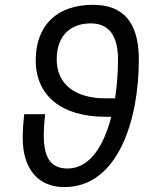

<svg xmlns="http://www.w3.org/2000/svg" viewBox="-20 -762 626 792"><path d="M245.6 9.8C466.8 9.8 552.7 -266.6 552.7 -516.6C552.7 -667.5 490.2 -742.2 363.8 -742.2C214.8 -742.2 127.4 -657.2 127.4 -513.2C127.4 -367.2 233.9 -280.3 415 -280.3H439C408.2 -161.1 351.1 -66.9 258.8 -66.9C191.9 -66.9 160.6 -108.4 160.6 -202.6C160.6 -232.4 163.1 -261.7 166 -291H80.1C76.2 -257.3 73.7 -225.1 73.7 -192.9C73.7 -65.4 137.2 9.8 245.6 9.8ZM454.6 -356.4H415C288.1 -356.4 213.9 -416 213.9 -517.1C213.9 -610.4 266.1 -665.5 354.5 -665.5C428.2 -665.5 466.8 -616.2 466.8 -516.6C466.8 -464.8 462.9 -409.7 454.6 -356.4Z"/></svg>

Font: Cascadia Code PL SemiLight
Style: Italic
Weight: 350
Italic angle: -10°
Monospace: yes
Designer: Aaron Bell
Foundry: Saja Typeworks
Version: Version 2404.023